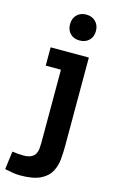

<svg xmlns="http://www.w3.org/2000/svg" viewBox="-179 -724 608 1024"><g transform="rotate(15 125.0 -212.0)"><path d="M236 36Q236 71 232.5 108.5Q229 146 212 177.5Q195 209 155.5 228.5Q116 248 44 248Q19 248 -3 243.5Q-25 239 -41 236L-28 136Q-15 138 3.5 139.5Q22 141 32 141Q60 141 76 133Q92 125 99 112Q106 99 107.5 83Q109 67 109 51V-353H25V-454H236ZM164 -672Q196 -672 216 -652Q236 -632 236 -600Q236 -568 216 -548.5Q196 -529 164 -529Q132 -529 112.5 -548.5Q93 -568 93 -600Q93 -632 112.5 -652Q132 -672 164 -672Z"/></g></svg>

Font: Podkova ExtraBold
Style: Regular
Weight: 800
Designer: Ilya Yudin
Foundry: Cyreal (www.cyreal.org)
Version: Version 2.103